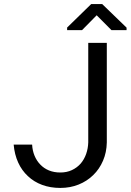

<svg xmlns="http://www.w3.org/2000/svg" viewBox="-20 -924 649 954"><path d="M418.5 -710.9V-216.3Q417.5 -186 408 -158.9Q398.4 -131.8 380.9 -111.3Q362.8 -90.8 337.4 -78.9Q312 -66.9 279.8 -66.9Q248.5 -66.9 223.4 -77.1Q198.2 -87.4 180.2 -106.4Q162.1 -125 151.6 -150.4Q141.1 -175.8 139.6 -205.6H47.9Q52.2 -156.2 70.3 -116.5Q88.4 -76.7 118.7 -48.8Q148.4 -20.5 189.2 -5.4Q230 9.8 279.8 9.8Q329.1 9.8 370.8 -7.1Q412.6 -23.9 443.4 -54.2Q474.1 -84 491.9 -125.5Q509.8 -167 510.7 -216.3V-710.9ZM608.9 -786.6 487.8 -903.8H433.1L313.5 -787.1V-774.4H387.7L460.4 -848.1L533.7 -774.4H608.9Z"/></svg>

Font: RobotoMono Nerd Font
Style: Regular
Weight: 400
Monospace: yes
Designer: Google
Version: Version 3.000;Nerd Fonts 3.2.1